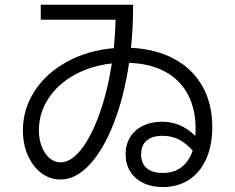

<svg xmlns="http://www.w3.org/2000/svg" viewBox="-20 -751 978 798"><path d="M502 -109.4Q502 -149.9 520.8 -180.7Q539.6 -211.4 574 -228.3Q608.4 -245.1 653.3 -245.1Q692.9 -245.1 726.8 -230.7Q760.7 -216.3 792 -186L793 -214.8Q793 -298.3 760.5 -359.1Q728 -419.9 666 -453.4Q604 -486.8 516.6 -489.7Q496.1 -350.6 453.4 -240.2Q410.6 -129.9 353 -67.4Q295.4 -4.9 231.4 -4.9Q187.5 -4.9 151.9 -31.7Q116.2 -58.6 95.7 -105.2Q75.2 -151.9 75.2 -209Q75.2 -298.3 124.3 -373.3Q173.3 -448.2 259.8 -495.1Q346.2 -542 453.1 -550.8Q459 -608.4 460.4 -668.9H149.4V-731.4H533.2V-721.7Q533.2 -634.3 524.4 -552.2Q627.9 -547.4 704.1 -506.1Q780.3 -464.8 821.3 -392.6Q862.3 -320.3 862.3 -223.6Q862.3 -147.5 837.4 -91.1Q812.5 -34.7 766.1 -4.2Q719.7 26.4 656.2 26.4Q609.9 26.4 575 9.3Q540 -7.8 521 -38.6Q502 -69.3 502 -109.4ZM231.4 -76.2Q275.4 -76.2 317.9 -130.6Q360.4 -185.1 393.8 -278.8Q427.2 -372.6 444.8 -487.3Q357.4 -477.5 288.3 -439Q219.2 -400.4 180.4 -340.3Q141.6 -280.3 141.6 -209Q141.6 -171.9 153.6 -141.6Q165.5 -111.3 186 -93.8Q206.5 -76.2 231.4 -76.2ZM656.2 -32.2Q702.6 -32.2 734.1 -55.9Q765.6 -79.6 780.8 -125Q752.4 -156.7 722.4 -171.6Q692.4 -186.5 656.2 -186.5Q612.3 -186.5 589.4 -166.7Q566.4 -147 566.4 -109.4Q566.4 -72.3 589.6 -52.2Q612.8 -32.2 656.2 -32.2Z"/></svg>

Font: Pretendard
Style: Regular
Weight: 400
Designer: Base glyphs from Inter by Rasmus Andersson; Hangeul glyphs from Noto Sans CJK(Source Han Sans) by Jang Soo-young and Kan
Foundry: Kil Hyung-jin
Version: Version 1.309